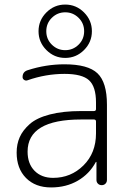

<svg xmlns="http://www.w3.org/2000/svg" viewBox="-20 -812 562 842"><path d="M336 -288Q101 -288 101 -147Q101 -94 131.5 -63Q162 -32 213 -32Q291 -32 346 -86.5Q401 -141 401 -227V-279Q401 -288 392 -288ZM204 10Q135 10 94 -31.5Q53 -73 53 -143Q53 -180 66.5 -210.5Q80 -241 110.5 -268Q141 -295 198.5 -310Q256 -325 336 -325H392Q401 -325 401 -334V-363Q401 -432 370.5 -460Q340 -488 263 -488Q181 -488 101 -460Q93 -457 86 -461.5Q79 -466 79 -474Q79 -497 101 -504Q181 -530 263 -530Q366 -530 407.5 -490.5Q449 -451 449 -353V-23Q449 -13 442.5 -6.5Q436 0 426 0Q416 0 409.5 -6.5Q403 -13 403 -23V-101Q403 -102 402 -102Q400 -102 400 -101Q372 -49 321 -19.5Q270 10 204 10ZM207.5 -616Q232 -592 266 -592Q300 -592 324.5 -616Q349 -640 349 -675Q349 -710 324.5 -734Q300 -758 266 -758Q232 -758 207.5 -734Q183 -710 183 -675Q183 -640 207.5 -616ZM183.5 -757.5Q218 -792 266 -792Q314 -792 348.5 -757.5Q383 -723 383 -675Q383 -627 348.5 -592.5Q314 -558 266 -558Q218 -558 183.5 -592.5Q149 -627 149 -675Q149 -723 183.5 -757.5Z"/></svg>

Font: Rounded Mplus 1c Light
Style: Regular
Weight: 300
Version: Version 1.059.20150529